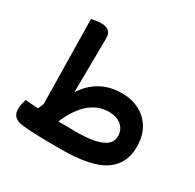

<svg xmlns="http://www.w3.org/2000/svg" viewBox="-148 -838 1020 1002"><g transform="rotate(30 362.5 -337.5)"><path d="M139 -159 131 -667Q139 -669 155.5 -672Q172 -675 190 -675Q218 -675 234 -662Q250 -649 250 -623L247 -293Q277 -341 321 -371Q383 -413 467 -413Q524 -413 571 -389Q618 -365 645 -319Q672 -273 672 -207Q672 -105 593.5 -52.5Q515 0 334 0Q254 0 199.5 -1.5Q145 -3 106 -7Q72 -10 54 -25Q36 -40 36 -71Q36 -86 39.5 -101Q43 -116 47 -131Q84 -127 114 -126Q119 -125 124 -125ZM356 -118Q457 -118 508 -140Q559 -162 559 -207Q559 -247 530.5 -271Q502 -295 456 -295Q431 -295 403.5 -287Q376 -279 347.5 -257.5Q319 -236 293 -198Q270 -166 251 -119Q267 -119 283 -119Q317 -118 356 -118Z"/></g></svg>

Font: Baloo Bhaijaan 2 SemiBold
Style: Regular
Weight: 600
Designer: Sanskriti Dholi, Noopur Datye and Ek Type
Foundry: Ek Type
Version: Version 1.700